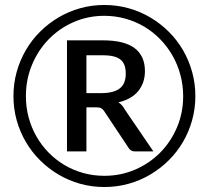

<svg xmlns="http://www.w3.org/2000/svg" viewBox="-20 -744 838 771"><path d="M34 -358Q34 -408.5 47 -455.2Q60 -502 83.8 -542.8Q107.5 -583.5 141 -616.8Q174.5 -650 215 -674Q255.5 -698 302 -711Q348.5 -724 399 -724Q449.5 -724 496.2 -711Q543 -698 583.5 -674Q624 -650 657.5 -616.8Q691 -583.5 714.8 -542.8Q738.5 -502 751.5 -455.2Q764.5 -408.5 764.5 -358Q764.5 -308 751.5 -261.2Q738.5 -214.5 714.8 -174Q691 -133.5 657.5 -100.2Q624 -67 583.5 -43Q543 -19 496.2 -6Q449.5 7 399 7Q348.5 7 302 -6Q255.5 -19 215 -43Q174.5 -67 141 -100.2Q107.5 -133.5 83.8 -174Q60 -214.5 47 -261Q34 -307.5 34 -358ZM84 -358Q84 -313.5 95 -272.5Q106 -231.5 126.5 -195.8Q147 -160 175.5 -131Q204 -102 239 -81.2Q274 -60.5 314.5 -49.2Q355 -38 399 -38Q465 -38 522.8 -63Q580.5 -88 623.2 -131.2Q666 -174.5 690.8 -232.8Q715.5 -291 715.5 -358Q715.5 -402.5 704.2 -444Q693 -485.5 672.5 -521.2Q652 -557 623.2 -586.5Q594.5 -616 559.5 -636.8Q524.5 -657.5 483.8 -669Q443 -680.5 399 -680.5Q333 -680.5 275.5 -655.2Q218 -630 175.5 -586.2Q133 -542.5 108.5 -483.8Q84 -425 84 -358ZM327 -313V-136H249V-582H393Q479 -582 520.5 -550.8Q562 -519.5 562 -458.5Q562 -411.5 535.2 -378.5Q508.5 -345.5 455.5 -333Q464 -328 470.2 -320.5Q476.5 -313 482 -303L596 -136H522Q505.5 -136 497.5 -148.5L397 -299.5Q392.5 -306 386.2 -309.5Q380 -313 367 -313ZM327 -370H385Q412.5 -370 431.8 -375.2Q451 -380.5 462.8 -390.5Q474.5 -400.5 479.8 -415Q485 -429.5 485 -448.5Q485 -467 480.2 -481Q475.5 -495 464.8 -504Q454 -513 436.5 -517.5Q419 -522 393 -522H327Z"/></svg>

Font: LatoHex
Style: Regular
Weight: 400
Designer: Lukasz Dziedzic
Foundry: tyPoland Lukasz Dziedzic
Version: Version 1.104; Western+Polish opensource